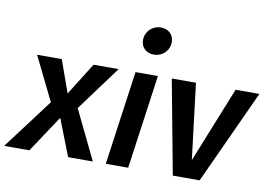

<svg xmlns="http://www.w3.org/2000/svg" viewBox="-122 -931 1507 1064"><g transform="rotate(10 631.5 -398.5)"><path d="M511 -529H370L256 -347L191 -529H52L173 -283L-40 0H102L239 -207L320 0H459L325 -277Z M688 -642C737 -642 775 -679 775 -727C775 -767 747 -797 703 -797C654 -797 616 -760 616 -711C616 -672 644 -642 688 -642ZM732 -529H606L532 0H658Z M1303 -529H1169L998 -103L946 -529H810L909 0H1060Z"/></g></svg>

Font: Fira Sans Medium
Style: Italic
Weight: 500
Italic angle: -8°
Designer: bBox Type GmbH & Carrois Corporate GbR & Edenspiekermann AG
Foundry: bBox Type GmbH & Carrois Corporate GbR & Edenspiekermann AG
Version: Version 4.301;PS 004.301;hotconv 1.0.88;makeotf.lib2.5.64775